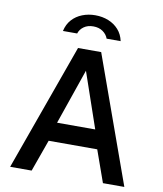

<svg xmlns="http://www.w3.org/2000/svg" viewBox="-98 -1000 914 1078"><g transform="rotate(10 359.5 -460.5)"><path d="M34 0 293.5 -723H425.5L685 0H563L498.5 -181.5H221.5L156.5 0ZM250.5 -289.5H468L359.5 -605ZM193.5 -802.5Q202 -841.5 225.8 -867.8Q249.5 -894 283.8 -907.5Q318 -921 357.5 -921Q398.5 -921 432.8 -907.2Q467 -893.5 490.8 -867Q514.5 -840.5 522.5 -802.5H442.5Q434 -826.5 411.8 -842Q389.5 -857.5 357.5 -857.5Q325.5 -857.5 303.8 -842Q282 -826.5 274.5 -802.5Z"/></g></svg>

Font: Public Sans Thin SemiBold
Style: Regular
Weight: 600
Version: Version 2.001